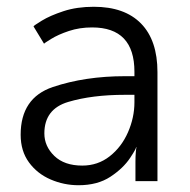

<svg xmlns="http://www.w3.org/2000/svg" viewBox="-20 -535 560 567"><path d="M349 -310H377V-323Q377 -454 252 -454Q215 -454 183.5 -443.5Q152 -433 131 -420Q110 -407 110 -406L79 -457Q79 -459 103.5 -474Q128 -489 167.5 -502Q207 -515 257 -515Q348 -515 396.5 -465.5Q445 -416 445 -322V0H380V-57Q380 -73 381 -85Q382 -97 383 -100H381Q385 -100 364.5 -69Q344 -38 306 -13Q268 12 212 12Q169 12 129.5 -5Q90 -22 65.5 -55.5Q41 -89 41 -137Q41 -246 136 -278Q231 -310 349 -310ZM223 -46Q269 -46 304 -73.5Q339 -101 358 -144.5Q377 -188 377 -233V-255H349Q252 -255 181.5 -234Q111 -213 111 -141Q111 -103 140.5 -74.5Q170 -46 223 -46Z"/></svg>

Font: Museo Sans Light
Style: Regular
Weight: 300
Designer: Jos Buivenga
Foundry: Jos Buivenga & Rosetta Type Foundry (extension, remastering)
Version: Version 3.600;PS 1.000;hotconv 1.0.88;makeotf.lib2.5.647800;